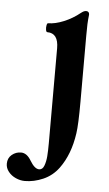

<svg xmlns="http://www.w3.org/2000/svg" viewBox="-146 -466 440 772"><g transform="rotate(5 74.5 -80.0)"><path d="M-94.2 208Q-94.2 185.1 -77.9 171.6Q-61.5 158.2 -41 158.2Q-17.1 158.2 0 187.5Q9.3 203.1 18.6 211.2Q27.8 219.2 37.1 219.2Q50.8 219.2 57.1 202.6Q63.5 186 65.2 164.1Q66.9 142.1 66.9 111.8V-272Q66.9 -333 22 -333Q17.6 -333 16.1 -342Q14.6 -351.1 16.4 -360.1Q18.1 -369.1 22 -369.1Q50.3 -369.1 85.2 -383.5Q120.1 -397.9 150.4 -422.4Q156.7 -427.2 161.1 -429.2Q165.5 -431.2 170.9 -431.2Q176.8 -431.2 179.9 -427.7Q183.1 -424.3 183.1 -418Q180.7 -397.9 179.9 -379.2Q179.2 -360.4 179.2 -333V-67.9Q179.2 26.4 173.8 62Q161.6 147.9 119.6 205.1Q94.7 238.8 57.6 254.9Q20.5 271 -16.1 271Q-34.7 271 -52.7 262.9Q-70.8 254.9 -82.5 240.2Q-94.2 225.6 -94.2 208Z"/></g></svg>

Font: Junicode Two Beta VF
Style: Regular
Weight: 400
Designer: Peter S. Baker
Foundry: Briery Creek Software
Version: Version 1.031 beta; ttfautohint (v1.8.1.43-b0c9)